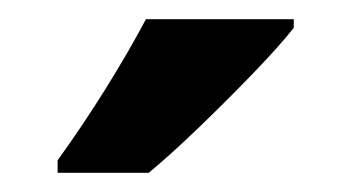

<svg xmlns="http://www.w3.org/2000/svg" viewBox="-20 -786 366 200"><path d="M286 -757Q271 -738 244.5 -710.5Q218 -683 188.5 -654.5Q159 -626 135 -606H40V-619Q66 -655 90 -693.5Q114 -732 132 -766H286Z"/></svg>

Font: Noto Sans Thai Cond
Style: Bold
Weight: 700
Width: 3
Designer: Monotype Design Team
Foundry: Monotype Imaging Inc.
Version: Version 2.002; ttfautohint (v1.8.4.7-5d5b)